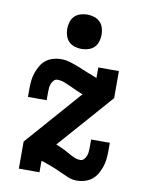

<svg xmlns="http://www.w3.org/2000/svg" viewBox="-85 -811 670 880"><g transform="rotate(10 250.0 -371.0)"><path d="M334 8Q311 8 290 -1Q269 -10 248.5 -19.5Q228 -29 207 -37Q186 -45 165 -52L159 -53V0H63V-126L291 -386Q275 -392 260 -399Q245 -406 230 -413Q215 -420 199 -426Q183 -432 166 -432Q157 -432 150 -424.5Q143 -417 139.5 -408Q136 -399 135 -389.5Q134 -380 134 -370V-331H47V-370Q47 -389 49 -407.5Q51 -426 57 -443.5Q63 -461 72.5 -477.5Q82 -494 96.5 -505.5Q111 -517 129.5 -522.5Q148 -528 166 -528Q189 -528 211.5 -521Q234 -514 255 -505.5Q276 -497 297.5 -488Q319 -479 341 -471V-520H437V-394L213 -139Q228 -133 243 -126Q258 -119 272.5 -110.5Q287 -102 302 -95Q317 -88 334 -88Q343 -88 350 -95.5Q357 -103 360.5 -112Q364 -121 365 -130.5Q366 -140 366 -150V-189H453V-150Q453 -131 451 -112.5Q449 -94 443 -76.5Q437 -59 427.5 -42.5Q418 -26 403.5 -14.5Q389 -3 370.5 2.5Q352 8 334 8ZM250 -590Q234 -590 218 -595Q202 -600 191 -611Q180 -622 175 -638Q170 -654 170 -670Q170 -686 175 -702Q180 -718 191 -729Q202 -740 218 -745Q234 -750 250 -750Q266 -750 282 -745Q298 -740 309 -729Q320 -718 325 -702Q330 -686 330 -670Q330 -654 325 -638Q320 -622 309 -611Q298 -600 282 -595Q266 -590 250 -590Z"/></g></svg>

Font: Iosevka Gothic
Style: Bold
Weight: 700
Monospace: yes
Designer: Belleve Invis
Foundry: Belleve Invis
Version: Version 15.5.1; ttfautohint (v1.8.4)